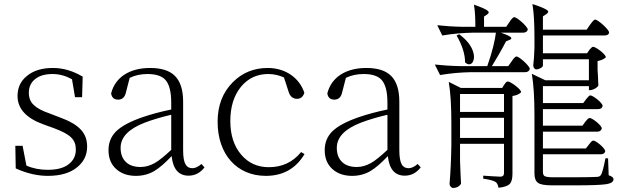

<svg xmlns="http://www.w3.org/2000/svg" viewBox="-20 -858 3120 952"><path d="M217 14C279 14 328 0 363 -29C396 -56 412 -90 412 -131C412 -199 373 -241 274 -277L227 -295C189 -308 163 -322 148 -337C131 -352 123 -373 123 -398C123 -426 133 -448 152 -464C173 -482 202 -491 241 -491C274 -491 306 -482 337 -465L352 -376H387L390 -478C341 -507 292 -521 243 -521C188 -521 145 -508 113 -481C82 -456 67 -423 67 -382C67 -319 110 -272 196 -241L246 -223C329 -192 356 -167 356 -116C356 -86 344 -62 321 -44C297 -25 262 -16 217 -16C178 -16 142 -23 111 -37L92 -135H56L58 -23C113 2 166 14 217 14Z M654 14C687 14 718 6 745 -10C770 -25 798 -49 831 -84C838 -19 866 13 915 13C947 13 973 -1 994 -28L979 -45C963 -31 948 -24 934 -24C919 -24 907 -30 900 -43C892 -57 888 -80 888 -113V-354C888 -413 874 -455 847 -482C821 -508 780 -521 724 -521C623 -521 551 -475 531 -395C534 -374 546 -364 566 -364C587 -364 600 -377 605 -402L623 -472C650 -485 680 -491 711 -491C753 -491 783 -481 800 -462C819 -441 829 -404 829 -349V-315C775 -304 728 -291 687 -277C626 -256 583 -233 556 -207C531 -182 518 -151 518 -114C518 -73 531 -42 557 -19C582 3 614 14 654 14ZM677 -30C646 -30 622 -38 605 -54C587 -71 578 -94 578 -125C578 -178 618 -219 698 -250C735 -264 778 -277 829 -289V-115C796 -84 769 -62 748 -50C725 -37 702 -30 677 -30Z M1298 14C1383 14 1447 -22 1490 -94L1473 -104C1432 -54 1379 -29 1313 -29C1256 -29 1211 -50 1176 -91C1140 -133 1122 -189 1122 -258C1122 -329 1140 -385 1175 -428C1210 -470 1255 -491 1310 -491C1337 -491 1363 -485 1388 -474L1411 -403C1418 -380 1432 -368 1453 -368C1471 -368 1483 -378 1489 -398C1464 -474 1393 -521 1308 -521C1240 -521 1182 -498 1135 -451C1084 -400 1059 -335 1059 -254C1059 -92 1155 14 1298 14Z M1726 14C1759 14 1790 6 1817 -10C1842 -25 1870 -49 1903 -84C1910 -19 1938 13 1987 13C2019 13 2045 -1 2066 -28L2051 -45C2035 -31 2020 -24 2006 -24C1991 -24 1979 -30 1972 -43C1964 -57 1960 -80 1960 -113V-354C1960 -413 1946 -455 1919 -482C1893 -508 1852 -521 1796 -521C1695 -521 1623 -475 1603 -395C1606 -374 1618 -364 1638 -364C1659 -364 1672 -377 1677 -402L1695 -472C1722 -485 1752 -491 1783 -491C1825 -491 1855 -481 1872 -462C1891 -441 1901 -404 1901 -349V-315C1847 -304 1800 -291 1759 -277C1698 -256 1655 -233 1628 -207C1603 -182 1590 -151 1590 -114C1590 -73 1603 -42 1629 -19C1654 3 1686 14 1726 14ZM1749 -30C1718 -30 1694 -38 1677 -54C1659 -71 1650 -94 1650 -125C1650 -178 1690 -219 1770 -250C1807 -264 1850 -277 1901 -289V-115C1868 -84 1841 -62 1820 -50C1797 -37 1774 -30 1749 -30Z M2226 74C2245 74 2261 64 2266 52C2265 32 2263 3 2262 -35C2261 -52 2261 -66 2261 -77V-145H2479V0C2479 12 2473 18 2461 18C2433 17 2405 15 2376 13V28C2405 32 2425 37 2437 44C2444 49 2449 58 2452 73C2481 70 2501 63 2510 51C2517 42 2521 26 2521 3V-382C2542 -385 2556 -392 2564 -401C2564 -416 2511 -454 2498 -454C2493 -454 2488 -450 2483 -442C2482 -440 2481 -439 2480 -438L2470 -422H2265L2205 -452C2214 -399 2218 -331 2218 -247V-140C2217 -69 2214 -4 2209 54C2209 63 2218 74 2226 74ZM2833 61C2912 61 2964 59 2988 55C3011 51 3022 43 3022 30C3022 23 3014 16 2998 11L2995 -73H2982C2973 -27 2966 1 2959 10C2956 15 2951 18 2942 19C2922 20 2885 21 2832 21H2722C2701 21 2687 19 2680 15C2675 12 2672 5 2672 -6V-93H2958C2971 -93 2979 -98 2981 -108C2981 -123 2935 -161 2922 -161C2917 -161 2911 -156 2904 -146C2902 -144 2901 -142 2900 -141L2885 -122H2672V-205H2940C2953 -205 2961 -210 2964 -221C2964 -236 2917 -273 2904 -273C2900 -273 2894 -269 2887 -260C2885 -257 2883 -255 2882 -254L2868 -235H2672V-317H2945C2958 -317 2966 -322 2968 -333C2968 -348 2920 -385 2907 -385C2903 -385 2898 -381 2892 -373C2889 -370 2887 -367 2886 -366L2872 -347H2672V-431H2900V-411H2905C2920 -411 2942 -423 2947 -434C2946 -444 2946 -459 2945 -478C2944 -491 2944 -503 2943 -513V-555C2964 -560 2977 -566 2984 -574C2984 -589 2934 -626 2921 -626C2917 -626 2912 -622 2906 -615C2905 -613 2903 -611 2902 -610L2891 -594H2672V-682H2976C2991 -682 2999 -687 3000 -697C3000 -712 2944 -761 2931 -761C2927 -761 2921 -756 2913 -745C2910 -741 2908 -738 2906 -736L2889 -711H2672V-777L2689 -788C2699 -795 2701 -801 2694 -807C2685 -814 2661 -825 2620 -838C2627 -796 2630 -741 2630 -674V-620C2629 -585 2627 -556 2624 -534C2624 -523 2631 -514 2639 -514C2654 -514 2672 -525 2672 -533V-564H2900V-460H2684L2617 -492C2626 -439 2630 -371 2630 -287V2C2630 25 2636 40 2647 48C2658 57 2682 61 2717 61ZM2261 -274H2479V-174H2261ZM2261 -392H2479V-303H2261ZM2162 -486C2215 -495 2265 -499 2312 -500H2582C2596 -500 2604 -505 2607 -516C2607 -531 2554 -578 2541 -578C2536 -578 2530 -572 2521 -560C2520 -557 2518 -555 2517 -554L2500 -530H2419C2444 -571 2468 -612 2489 -653L2506 -660C2517 -664 2518 -669 2511 -675C2502 -682 2479 -691 2440 -704C2435 -659 2421 -601 2396 -530H2269C2217 -531 2173 -534 2136 -538ZM2286 -549C2314 -521 2342 -556 2325 -604C2315 -634 2292 -662 2257 -688L2244 -682C2272 -633 2286 -589 2286 -549ZM2173 -682C2226 -691 2276 -695 2323 -696H2573C2586 -696 2594 -701 2597 -711C2597 -726 2543 -773 2530 -773C2525 -773 2519 -767 2510 -755C2509 -752 2507 -750 2506 -749L2490 -725H2380V-776L2395 -786C2404 -792 2406 -798 2399 -804C2390 -812 2367 -822 2330 -835C2335 -806 2337 -770 2337 -725H2276C2226 -726 2183 -729 2148 -733Z"/></svg>

Font: AllPunType ExtraLight
Style: Regular
Weight: 280
Version: 1.0